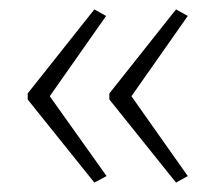

<svg xmlns="http://www.w3.org/2000/svg" viewBox="-20 -480 459 409"><path d="M39 -281V-268L181 -91L207 -105L86 -275L206 -446L181 -460ZM213 -281V-268L355 -91L380 -105L260 -275L380 -446L355 -460Z"/></svg>

Font: Noto Sans Thai Looped ExtraCondensed ExtraLight
Style: Regular
Weight: 200
Width: 2
Designer: Sasikarn Vongin, Ben Mitchell
Foundry: The Fontpad Ltd
Version: Version 1.001